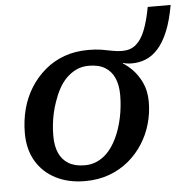

<svg xmlns="http://www.w3.org/2000/svg" viewBox="-52 -761 819 826"><g transform="rotate(-5 357.5 -348.5)"><path d="M187 -337Q179 -314 173.5 -289.5Q168 -265 165.5 -240Q163 -215 163 -192Q163 -149 176.5 -118.5Q190 -88 217.5 -71.5Q245 -55 287 -55Q317 -55 341.5 -66.5Q366 -78 384.5 -97Q403 -116 417.5 -142Q432 -168 442 -198Q450 -222 455 -246Q460 -270 462.5 -295Q465 -320 465 -343Q465 -386 451.5 -416.5Q438 -447 411 -463.5Q384 -480 341 -480Q311 -480 287 -468.5Q263 -457 244 -438Q225 -419 211 -393Q197 -367 187 -337ZM453 -494 492 -487 484 -468 463 -491Q496 -476 523.5 -449.5Q551 -423 568 -386.5Q585 -350 585 -303Q585 -255 572 -209Q559 -163 533.5 -123Q508 -83 471.5 -52.5Q435 -22 387.5 -4.5Q340 13 283 13Q211 13 156.5 -15Q102 -43 72 -94Q42 -145 42 -215Q42 -269 55 -318.5Q68 -368 94 -409.5Q120 -451 157 -482.5Q194 -514 241 -531Q288 -548 345 -548Q378 -548 402 -544Q426 -540 447 -535.5Q468 -531 491 -531Q526 -531 549.5 -550.5Q573 -570 589 -610Q605 -650 616 -710H715Q703 -642 684 -596.5Q665 -551 640.5 -524Q616 -497 587.5 -485.5Q559 -474 527 -474Q513 -474 500 -476.5Q487 -479 475.5 -484Q464 -489 453 -494Z"/></g></svg>

Font: Roboto Serif Medium
Style: Italic
Weight: 500
Italic angle: -10°
Designer: Greg Gazdowicz
Foundry: Commercial Type
Version: Version 1.008